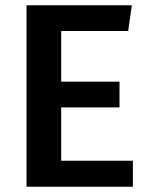

<svg xmlns="http://www.w3.org/2000/svg" viewBox="-20 -711 570 731"><path d="M81 -691V0H486V-99H213V-302H435V-400H213V-593H468L482 -691Z"/></svg>

Font: Fira Sans Medium
Style: Regular
Weight: 500
Designer: Carrois Corporate & Edenspiekermann AG
Foundry: Carrois Corporate GbR & Edenspiekermann AG
Version: Version 4.203